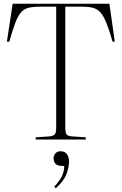

<svg xmlns="http://www.w3.org/2000/svg" viewBox="-20 -750 654 1032"><path d="M172 0V-12L247 -17Q265 -19 273.5 -27Q282 -35 282 -63V-714H195Q157 -714 133 -708Q109 -702 92.5 -683Q76 -664 62 -626.5Q48 -589 30 -526H17L48 -730H568L597 -526H585Q567 -589 552 -626.5Q537 -664 520 -683Q503 -702 479.5 -708Q456 -714 420 -714H331V-63Q331 -36 338 -27.5Q345 -19 365 -17L441 -12V0ZM280 262 272 253Q304 219 315 192Q326 165 325 142H317Q289 142 278.5 130.5Q268 119 268 100Q268 87 277.5 75Q287 63 306 63Q330 63 340.5 79.5Q351 96 351 118Q351 147 338 184Q325 221 280 262Z"/></svg>

Font: Literata 72pt ExtraLight
Style: Regular
Weight: 200
Designer: Latin by Veronika Burian and Jose Scaglione. Greek by Irene Vlachou. Cyrillic by Vera Evstafieva.
Foundry: TypeTogether
Version: Version 3.002